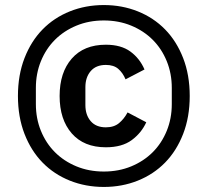

<svg xmlns="http://www.w3.org/2000/svg" viewBox="-20 -729 822 760"><path d="M391 11Q319 11 256.5 -14Q194 -39 148.5 -85.5Q103 -132 77 -199Q51 -266 51 -349Q51 -432 77 -499Q103 -566 148.5 -612.5Q194 -659 256.5 -684Q319 -709 391 -709Q463 -709 525.5 -684Q588 -659 633.5 -612.5Q679 -566 705 -499Q731 -432 731 -349Q731 -266 705 -199Q679 -132 633.5 -85.5Q588 -39 525.5 -14Q463 11 391 11ZM391 -50Q450 -50 499.5 -70.5Q549 -91 584.5 -126.5Q620 -162 640 -211Q660 -260 660 -317V-381Q660 -438 640 -487Q620 -536 584.5 -571.5Q549 -607 499.5 -627.5Q450 -648 391 -648Q332 -648 282.5 -627.5Q233 -607 197.5 -571.5Q162 -536 142 -487Q122 -438 122 -381V-317Q122 -260 142 -211Q162 -162 197.5 -126.5Q233 -91 282.5 -70.5Q332 -50 391 -50ZM399 -146Q312 -146 264 -201Q216 -256 216 -349Q216 -442 264 -497Q312 -552 399 -552Q459 -552 496 -525Q533 -498 552 -454L477 -415Q466 -441 448 -456.5Q430 -472 399 -472Q360 -472 339 -447.5Q318 -423 318 -384V-313Q318 -274 339 -249.5Q360 -225 399 -225Q431 -225 451 -241.5Q471 -258 485 -284L559 -245Q540 -203 501.5 -174.5Q463 -146 399 -146Z"/></svg>

Font: IBM Plex Sans Devanagari Medium
Style: Regular
Weight: 500
Designer: Mike Abbink, Paul van der Laan, Pieter van Rosmalen, Erin McLaughlin
Foundry: Bold Monday
Version: Version 1.1